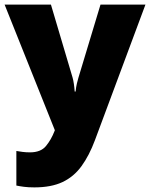

<svg xmlns="http://www.w3.org/2000/svg" viewBox="-21 -573 651 833"><path d="M-1 -553H200L294 -236Q297 -226 299.5 -209Q302 -192 303 -176H307Q309 -196 312.5 -210.5Q316 -225 319 -235L415 -553H610L391 35Q366 102 332.5 148Q299 194 250 217Q201 240 128 240Q102 240 83 237.5Q64 235 50 232V82Q61 84 76.5 86Q92 88 109 88Q156 88 178.5 60.5Q201 33 215 -3L217 -8Z"/></svg>

Font: Noto Sans Arabic Blk
Style: Regular
Weight: 900
Designer: Monotype Design Team, Nadine Chahine, Nizar Qandah and Khaled Hosny
Foundry: Monotype Imaging Inc.
Version: Version 2.012; ttfautohint (v1.8.4.7-5d5b)